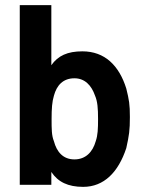

<svg xmlns="http://www.w3.org/2000/svg" viewBox="-20 -720 571 748"><path d="M57 0H180V-50C206 -11 245 8 304 8C385 8 441 -49 472 -143C483 -193 486 -212 486 -264C486 -314 483 -330 472 -375C444 -465 388 -520 301 -520C243 -520 206 -503 180 -466V-700H57ZM181 -256C181 -297 183 -324 190 -347C201 -388 226 -415 270 -415C310 -415 336 -388 350 -348C360 -325 362 -298 362 -256C362 -219 361 -193 353 -170C341 -127 313 -99 270 -99C226 -99 201 -128 190 -170C181 -192 181 -218 181 -256Z"/></svg>

Font: Vanilla Cream
Style: Bold
Weight: 700
Designer: Jeremy Tribby, Jinavaṁso
Foundry: Tribby Type
Version: Version 1.422;Glyphs 3.1.2 (3151)